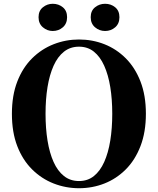

<svg xmlns="http://www.w3.org/2000/svg" viewBox="-20 -976 835 1016"><path d="M259 -812Q230 -812 207 -831.5Q184 -851 184 -885Q184 -919 207 -937.5Q230 -956 259 -956Q290 -956 312.5 -937.5Q335 -919 335 -885Q335 -851 312.5 -831.5Q290 -812 259 -812ZM536 -812Q506 -812 483 -831.5Q460 -851 460 -885Q460 -919 483 -937.5Q506 -956 536 -956Q567 -956 589.5 -937.5Q612 -919 612 -885Q612 -851 589.5 -831.5Q567 -812 536 -812ZM398 20Q328 20 264 -5Q200 -30 150 -79.5Q100 -129 71.5 -202.5Q43 -276 43 -374Q43 -471 71.5 -544.5Q100 -618 150 -667.5Q200 -717 264 -742Q328 -767 398 -767Q469 -767 532.5 -742Q596 -717 645.5 -667.5Q695 -618 723.5 -544.5Q752 -471 752 -374Q752 -277 723.5 -203Q695 -129 645.5 -79.5Q596 -30 532.5 -5Q469 20 398 20ZM398 -18Q444 -18 477 -44.5Q510 -71 531.5 -119Q553 -167 563.5 -232Q574 -297 574 -374Q574 -451 563.5 -515.5Q553 -580 531.5 -628Q510 -676 477 -702.5Q444 -729 398 -729Q352 -729 318.5 -702.5Q285 -676 263.5 -628Q242 -580 231.5 -515.5Q221 -451 221 -374Q221 -297 231.5 -232Q242 -167 263.5 -119Q285 -71 318.5 -44.5Q352 -18 398 -18Z"/></svg>

Font: Noto Serif JP ExtraLight Black
Style: Regular
Weight: 900
Version: Version 2.003-H1;hotconv 1.1.1;makeotfexe 2.6.0